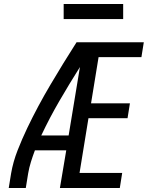

<svg xmlns="http://www.w3.org/2000/svg" viewBox="-20 -948 760 968"><path d="M24 0H110L122 -74Q127 -103 136 -132Q145 -161 156 -190H314L282 0H584L596 -76H381L426 -352H623L635 -427H439L477 -660H693L705 -735H366Q332 -682 299.5 -629Q267 -576 235 -522Q203 -468 173.5 -413Q144 -358 117.5 -302.5Q91 -247 68.5 -189.5Q46 -132 36 -74ZM188 -265Q230 -354 280 -440Q330 -526 383 -610L326 -265ZM301 -852H601V-928H301Z"/></svg>

Font: Iosevka Sparkle
Style: Italic
Weight: 400
Italic angle: -9°
Designer: Belleve Invis
Foundry: Belleve Invis
Version: Version 4.5.0; ttfautohint (v1.8.3)